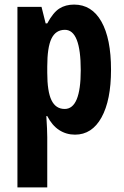

<svg xmlns="http://www.w3.org/2000/svg" viewBox="-20 -577 540 837"><path d="M303 -557Q380 -557 422 -483Q464 -409 464 -273Q464 -140 422.5 -65Q381 10 307 10Q269 10 238 -10Q207 -30 186 -71H182Q184 -40 185 -17Q186 6 186 21V240H56V-547H161L179 -475H186Q212 -523 239 -540Q266 -557 303 -557ZM263 -447Q223 -447 204.5 -409Q186 -371 186 -287V-260Q186 -178 204.5 -140Q223 -102 262 -102Q332 -102 332 -271Q332 -447 263 -447Z"/></svg>

Font: Noto Sans Lao ExtraCondensed
Style: Bold
Weight: 700
Width: 2
Designer: Monotype Design Team
Foundry: Monotype Imaging Inc.
Version: Version 2.003; ttfautohint (v1.8.4.7-5d5b)